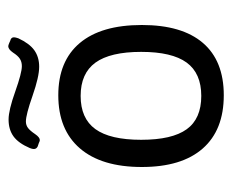

<svg xmlns="http://www.w3.org/2000/svg" viewBox="-69 -494 568 470"><g transform="rotate(-90 215.0 -259.0)"><path d="M99.9 -447.9 91.6 -450.7Q85.2 -453.8 85.2 -460.2Q85.2 -464.1 87.6 -470.1Q99.5 -497.8 116.1 -509.9Q132.8 -522 157.4 -522Q180.3 -522 225.9 -505.7Q271.5 -489.5 288.1 -489.5Q298.5 -489.5 306 -494.3Q313.5 -499 321.4 -511.3Q329.4 -522.8 336.9 -522.8Q338.9 -522.8 344.8 -520.4L350 -518Q358.7 -516.1 358.7 -508.9Q358.7 -505.4 356.3 -498.2Q343.6 -470.9 327 -459Q310.3 -447.1 286.6 -447.1Q262 -447.1 215.6 -463.3Q169.2 -479.6 152.6 -479.6Q143.5 -479.6 136.7 -474.4Q130 -469.3 121.7 -457Q113.8 -445.5 107 -445.5Q104.6 -445.5 99.9 -447.9ZM216.8 4.8Q131.6 4.8 86.4 -46.8Q41.2 -98.3 41.2 -195.8Q41.2 -294.5 86.8 -347.4Q132.4 -400.3 216.8 -400.3Q300.4 -400.3 344.6 -347.8Q388.8 -295.3 388.8 -195.8Q388.8 -97.5 345 -46.4Q301.2 4.8 216.8 4.8ZM215.2 -50.3Q270.7 -50.3 296.9 -86.2Q323 -122.1 323 -197.4Q323 -273.1 296.7 -309.4Q270.3 -345.6 215.2 -345.6Q160.1 -345.6 134 -309.6Q107.8 -273.5 107.8 -197.4Q107.8 -121.7 133.6 -86Q159.3 -50.3 215.2 -50.3Z"/></g></svg>

Font: Jaldi
Style: Regular
Weight: 400
Designer: Pablo Cosgaya and Nicolas Silva
Foundry: Omnibus-Type
Version: Version 1.001;PS 001.001;hotconv 1.0.70;makeotf.lib2.5.58329